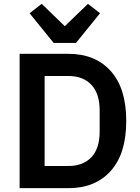

<svg xmlns="http://www.w3.org/2000/svg" viewBox="-20 -978 728 998"><path d="M258.8 -754.9 133.8 -909.2 196.8 -958 316.9 -841.8 437 -958 500 -909.2 375 -754.9ZM82 0V-698.2H335.9Q475.1 -698.2 555.7 -608.6Q636.2 -519 636.2 -349.1Q636.2 -179.2 555.7 -89.6Q475.1 0 335.9 0ZM211.9 -115.2H335.9Q411.6 -115.2 454.8 -160.6Q498 -206.1 498 -293.9V-403.8Q498 -491.7 454.8 -537.4Q411.6 -583 335.9 -583H211.9Z"/></svg>

Font: Anuphan SemiBold
Style: Bold
Weight: 600
Designer: Mike Abbink, Paul van der Laan, Pieter van Rosmalen, Mint Tantisuwanna
Foundry: Bold Monday; Cadson Demak
Version: Version 3.002;hotconv 1.0.109;makeotfexe 2.5.65596